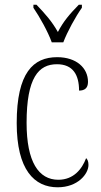

<svg xmlns="http://www.w3.org/2000/svg" viewBox="-20 -786 428 816"><path d="M200 -606H249C266 -651 301 -715 328 -753V-766H315C276 -726 250 -696 226 -650C200 -696 173 -726 135 -766H122V-753C148 -715 184 -651 200 -606ZM225 10C311 10 356 -47 356 -85C356 -100 352 -108 346 -114C329 -68 293 -22 228 -22C144 -22 93 -98 93 -264C93 -456 144 -513 222 -513C290 -513 316 -468 316 -401C339 -401 354 -411 354 -438C354 -497 305 -543 223 -543C122 -543 51 -478 51 -263C51 -64 126 10 225 10Z"/></svg>

Font: Noto Serif Georgian Condensed ExtraLight
Style: Regular
Weight: 200
Width: 3
Designer: Monotype Design Team, Akaki Razmadze
Foundry: Google LLC
Version: Version 2.003